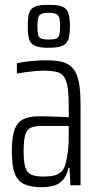

<svg xmlns="http://www.w3.org/2000/svg" viewBox="-20 -768 407 796"><path d="M152 8Q109 8 81.5 -4Q54 -16 41.5 -48Q29 -80 29 -140Q29 -196 39.5 -228Q50 -260 75 -273Q100 -286 144 -286Q155 -286 170 -285.5Q185 -285 202 -284.5Q219 -284 235 -283.5Q251 -283 265 -282V-326Q265 -375 260.5 -405Q256 -435 245.5 -450Q235 -465 214 -470Q193 -475 159 -475Q142 -475 122.5 -473Q103 -471 84 -468.5Q65 -466 50 -463V-506Q74 -511 105 -514.5Q136 -518 172 -518Q206 -518 230.5 -513Q255 -508 271 -495.5Q287 -483 296.5 -461.5Q306 -440 310 -408Q314 -376 314 -331V0H272L268 -72H264Q256 -38 239.5 -20.5Q223 -3 200 2.5Q177 8 152 8ZM160 -36Q182 -36 200.5 -39.5Q219 -43 232.5 -54.5Q246 -66 252 -90Q259 -117 262 -144.5Q265 -172 265 -207V-246H155Q124 -246 107.5 -238.5Q91 -231 84.5 -208.5Q78 -186 78 -141Q78 -99 84.5 -76Q91 -53 108.5 -44.5Q126 -36 160 -36ZM181 -570Q153 -570 136 -574.5Q119 -579 110 -589Q101 -599 98 -616Q95 -633 95 -659Q95 -685 98 -702.5Q101 -720 110 -730Q119 -740 136 -744Q153 -748 182 -748Q210 -748 227.5 -744Q245 -740 254 -730Q263 -720 266.5 -702.5Q270 -685 270 -659Q270 -633 266.5 -616Q263 -599 254 -589Q245 -579 227.5 -574.5Q210 -570 181 -570ZM181 -604Q203 -604 213 -608Q223 -612 226 -624Q229 -636 229 -659Q229 -682 226 -693.5Q223 -705 213 -710Q203 -715 181 -715Q161 -715 151 -710Q141 -705 138 -693.5Q135 -682 135 -659Q135 -636 138 -624Q141 -612 151 -608Q161 -604 181 -604Z"/></svg>

Font: Saira ExtraCondensed Light
Style: Regular
Weight: 300
Width: 2
Designer: Hector Gatti with collaboration of the Omnibus-Type team
Foundry: Omnibus-Type
Version: Version 1.101